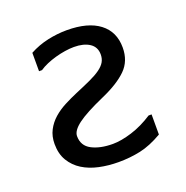

<svg xmlns="http://www.w3.org/2000/svg" viewBox="-102 -634 704 726"><g transform="rotate(-20 250.0 -271.0)"><path d="M434 -130V-49Q386 -21 344 -12Q302 -3 256 -3Q215 -3 178 -11Q141 -19 113 -36.5Q85 -54 68 -82Q51 -110 51 -150Q51 -181 63.5 -205Q76 -229 96.5 -247Q117 -265 143 -278.5Q169 -292 195 -303Q231 -318 257 -330Q283 -342 299.5 -354Q316 -366 323.5 -379Q331 -392 331 -409Q331 -439 307.5 -454.5Q284 -470 245 -470Q228 -470 208.5 -467Q189 -464 169.5 -458.5Q150 -453 132.5 -445.5Q115 -438 102 -429H90V-503Q125 -522 164 -530.5Q203 -539 241 -539Q326 -539 372 -504Q418 -469 418 -405Q418 -351 383.5 -317Q349 -283 283 -254Q206 -220 173.5 -195.5Q141 -171 141 -149Q141 -110 174.5 -92.5Q208 -75 259 -75Q292 -75 335.5 -88.5Q379 -102 422 -130Z"/></g></svg>

Font: D2Coding
Style: Regular
Weight: 400
Monospace: yes
Designer: Yong-Rak Park; Jeong-Hwan Yoon; Sang-Min Lee;
Foundry: NHN Corporation
Version: Version 1.3.2; Build 20180524